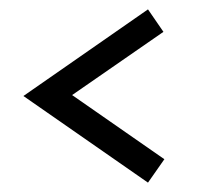

<svg xmlns="http://www.w3.org/2000/svg" viewBox="-20 -470 431 410"><path d="M30 -265 296 -450 329 -402 134 -267 331 -130 296 -80Z"/></svg>

Font: LeckerliOne
Style: Regular
Weight: 400
Designer: Gesine Todt
Foundry: Gesine Todt
Version: Version 1.000